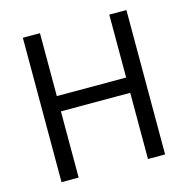

<svg xmlns="http://www.w3.org/2000/svg" viewBox="-104 -800 879 899"><g transform="rotate(-15 336.0 -350.0)"><path d="M504 -321H168V0H85V-700H168V-395H504V-700H587V0H504Z"/></g></svg>

Font: PTSans
Style: Regular
Weight: 400
Designer: A.Korolkova, O.Umpeleva, V.Yefimov
Foundry: ParaType Ltd
Version: Version 2.003W OFL